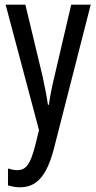

<svg xmlns="http://www.w3.org/2000/svg" viewBox="-20 -557 410 817"><path d="M4 -537 146 -3 129 65C109 141 92 167 53 167C41 167 27 164 14 160V232C32 237 48 240 64 240C137 240 178 191 208 81L366 -537H283L212 -233C201 -188 193 -148 188 -111H184C178 -153 169 -195 161 -233L88 -537Z"/></svg>

Font: Noto Sans Gujarati UI ExtraCondensed
Style: Regular
Weight: 400
Width: 2
Designer: Jelle Bosma - Monotype Design Team, Universal Thirst
Foundry: Monotype Imaging Inc.
Version: Version 2.106